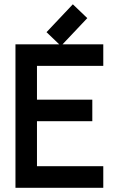

<svg xmlns="http://www.w3.org/2000/svg" viewBox="-20 -895 565 915"><path d="M156.2 -317.4V-103H472.2V0H53.7V-683.6H472.2V-581.1H156.2V-419.9H419.9V-317.4ZM270.5 -675.8 201.7 -741.7 327.1 -874.5 396 -808.6Z"/></svg>

Font: Anka/Coder Condensed
Style: Bold
Weight: 700
Width: 4
Monospace: yes
Version: Version 001.100